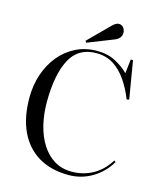

<svg xmlns="http://www.w3.org/2000/svg" viewBox="-135 -1031 963 1143"><g transform="rotate(15 346.5 -459.5)"><path d="M397 14Q287 14 210 -32.5Q133 -79 93 -165Q53 -251 53 -371Q53 -449 76 -516.5Q99 -584 141 -635Q183 -686 241.5 -715Q300 -744 371 -744Q438 -744 487 -717.5Q536 -691 567 -659L577 -746H591L630 -513L615 -510Q590 -573 556 -622.5Q522 -672 476.5 -701Q431 -730 371 -730Q259 -730 209.5 -635.5Q160 -541 160 -372Q160 -298 176 -232.5Q192 -167 223.5 -117Q255 -67 301.5 -38.5Q348 -10 409 -10Q480 -10 539.5 -43Q599 -76 638 -140L648 -133Q608 -65 541.5 -25.5Q475 14 397 14ZM295 -774 288 -784 414 -910Q437 -933 454 -933Q473 -933 483.5 -919Q494 -905 494 -888Q494 -853 454 -837Z"/></g></svg>

Font: Literata 72pt
Style: Regular
Weight: 400
Designer: Latin by Veronika Burian and Jose Scaglione. Greek by Irene Vlachou. Cyrillic by Vera Evstafieva.
Foundry: TypeTogether
Version: Version 3.002